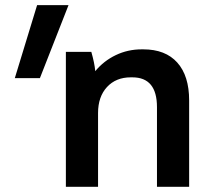

<svg xmlns="http://www.w3.org/2000/svg" viewBox="-20 -720 809 740"><path d="M37.1 -418.9 123 -700.2H244.1L133.8 -418.9ZM233.9 0V-520H332Q344.2 -477.5 347.2 -445.8Q379.9 -485.4 426.3 -507.6Q472.7 -529.8 525.9 -529.8H532.2Q617.7 -529.8 663.3 -478.8Q709 -427.7 709 -333V0H585V-307.1Q585 -421.9 490.2 -421.9H483.9Q426.8 -421.9 392.3 -384.5Q357.9 -347.2 357.9 -284.2V0Z"/></svg>

Font: Fixel Text SemiBold
Style: Regular
Weight: 600
Width: 4
Designer: AlfaBravo + MacPaw
Foundry: Kyrylo Tkachov, Marchela Mozhyna, Serhii Makarenko, Maria Weinstein, Zakhar Kryvoshyya
Version: Version 1.211